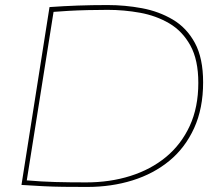

<svg xmlns="http://www.w3.org/2000/svg" viewBox="-20 -730 876 760"><path d="M325 10Q272 10 231 9.5Q190 9 150.5 7Q111 5 65 2L176 -702Q233 -706 288 -708Q343 -710 406 -710Q475 -710 542 -697.5Q609 -685 664 -652.5Q719 -620 751.5 -560Q784 -500 784 -404Q784 -301 748.5 -223Q713 -145 650.5 -93.5Q588 -42 504.5 -16Q421 10 325 10ZM321 -8Q415 -8 496 -33.5Q577 -59 637 -108.5Q697 -158 731 -231.5Q765 -305 765 -402Q765 -493 733.5 -550Q702 -607 650 -637.5Q598 -668 534.5 -679.5Q471 -691 406 -691Q368 -691 327 -690Q286 -689 250.5 -687Q215 -685 192 -683L86 -16Q145 -11 199 -9.5Q253 -8 321 -8Z"/></svg>

Font: Georama Extended Thin
Style: Italic
Weight: 100
Width: 7
Italic angle: -9°
Designer: Jean-Baptiste Levee
Foundry: Production Type
Version: Version 1.000